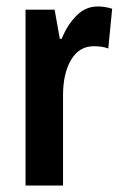

<svg xmlns="http://www.w3.org/2000/svg" viewBox="-20 -574 376 594"><path d="M282 -554Q292 -554 303 -552.5Q314 -551 327 -547L315 -424Q297 -431 270 -431Q225 -431 200 -389Q175 -347 175 -279V0H59V-544H149L165 -454H171Q187 -495 215.5 -524.5Q244 -554 282 -554Z"/></svg>

Font: Noto Sans Bengali ExtraCondensed SemiBold
Style: Regular
Weight: 600
Width: 2
Designer: Joana Ranito - Universal Thirst; Jelle Bosma - Monotype Design Team
Foundry: Universal Thirst ehf.
Version: Version 3.000; ttfautohint (v1.8.4.7-5d5b)